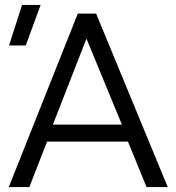

<svg xmlns="http://www.w3.org/2000/svg" viewBox="-20 -755 712 775"><path d="M15.5 0 294 -700H368L657 0H571.5L496.5 -183.5H170L98.5 0ZM193.5 -252H472L329 -599ZM16.5 -571.5 69 -735H144L84 -571.5Z"/></svg>

Font: Geologica ExtraLight
Style: Regular
Weight: 200
Designer: Sindre Bremnes, Frode Helland
Foundry: Monokrom Skriftforlag AS
Version: Version 1.010; ttfautohint (v1.8.4.7-5d5b);gftools[0.9.28]